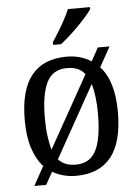

<svg xmlns="http://www.w3.org/2000/svg" viewBox="-56 -809 648 893"><g transform="rotate(-5 268.0 -363.0)"><path d="M212 -619Q227 -641 242.5 -666.5Q258 -692 272 -718Q286 -744 295 -766H398V-756Q389 -743 372 -723.5Q355 -704 333.5 -682Q312 -660 290 -640.5Q268 -621 249 -606H212ZM117 -49Q85 -84 67.5 -138.5Q50 -193 50 -269Q50 -409 105.5 -477.5Q161 -546 269 -546Q335 -546 384 -514L418 -576H473L421 -483Q452 -450 468.5 -396.5Q485 -343 485 -269Q485 -128 429.5 -59Q374 10 266 10Q235 10 207 2.5Q179 -5 156 -19L123 40H68ZM268 -42Q314 -42 341 -67.5Q368 -93 380 -144Q392 -195 392 -269Q392 -312 387.5 -347.5Q383 -383 375 -409L188 -74Q202 -58 222 -50Q242 -42 268 -42ZM350 -457Q336 -476 315 -484.5Q294 -493 267 -493Q200 -493 172 -437Q144 -381 144 -269Q144 -223 149 -186Q154 -149 162 -121Z"/></g></svg>

Font: Noto Serif SemiCondensed
Style: Regular
Weight: 400
Width: 4
Designer: Monotype Design Team
Foundry: Monotype Imaging Inc.
Version: Version 2.013